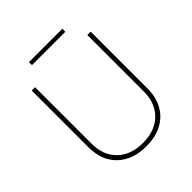

<svg xmlns="http://www.w3.org/2000/svg" viewBox="-226 -975 1131 1131"><g transform="rotate(-45 339.5 -410.0)"><path d="M339 10Q227 10 160.5 -53.5Q94 -117 94 -228V-700H122V-229Q122 -132 181 -75Q240 -18 339 -18Q439 -18 498 -75Q557 -132 557 -229V-700H585V-228Q585 -154 555 -100.5Q525 -47 470 -18.5Q415 10 339 10ZM201 -805V-830H479V-805Z"/></g></svg>

Font: SUSE Thin
Style: Regular
Weight: 250
Designer: Rene Bieder
Foundry: SUSE
Version: Version 1.000